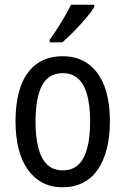

<svg xmlns="http://www.w3.org/2000/svg" viewBox="-20 -786 533 816"><path d="M447 -269Q447 -205 434 -154Q421 -103 396 -66Q371 -29 333 -9.5Q295 10 245 10Q198 10 161 -9.5Q124 -29 98 -65.5Q72 -102 59 -153.5Q46 -205 46 -269Q46 -358 68.5 -420Q91 -482 136 -514.5Q181 -547 247 -547Q309 -547 354 -515Q399 -483 423 -421.5Q447 -360 447 -269ZM131 -269Q131 -202 143.5 -155.5Q156 -109 181.5 -85.5Q207 -62 247 -62Q287 -62 312.5 -85.5Q338 -109 350.5 -155.5Q363 -202 363 -269Q363 -337 350.5 -382.5Q338 -428 312.5 -451.5Q287 -475 247 -475Q186 -475 158.5 -422.5Q131 -370 131 -269ZM381 -757Q372 -741 355.5 -721Q339 -701 319.5 -679.5Q300 -658 280.5 -639Q261 -620 245 -606H191V-617Q209 -642 225.5 -667.5Q242 -693 256.5 -718.5Q271 -744 282 -766H381Z"/></svg>

Font: Noto Sans Thai Condensed
Style: Regular
Weight: 400
Width: 3
Designer: Monotype Design Team
Foundry: Monotype Imaging Inc.
Version: Version 2.002